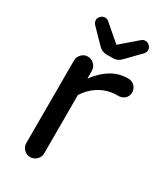

<svg xmlns="http://www.w3.org/2000/svg" viewBox="-176 -764 727 844"><g transform="rotate(30 187.0 -342.0)"><path d="M144.5 -572.3 78.1 -640.6Q70.3 -650.4 70.3 -661.1Q70.3 -671.9 79.6 -681.2Q88.9 -690.4 100.6 -690.4Q111.3 -690.4 119.1 -683.6L203.1 -611.3L287.1 -683.6Q294.9 -690.4 305.7 -690.4Q317.4 -690.4 326.7 -681.2Q335.9 -671.9 335.9 -661.1Q335.9 -650.4 328.1 -640.6L261.7 -572.3Q243.2 -552.7 221.7 -552.7H184.6Q163.1 -552.7 144.5 -572.3ZM76.2 -39.1V-458Q76.2 -476.6 89.4 -490.2Q102.5 -503.9 121.1 -503.9Q139.6 -503.9 153.3 -490.2Q167 -476.6 167 -458V-418.9Q234.4 -508.8 319.3 -508.8H324.2Q342.8 -508.8 355.5 -495.6Q368.2 -482.4 368.2 -463.9Q368.2 -445.3 355 -433.1Q341.8 -420.9 322.3 -420.9H317.4Q271.5 -420.9 232.9 -398.9Q194.3 -377 167 -335.9V-39.1Q167 -20.5 153.3 -7.3Q139.6 5.9 121.1 5.9Q102.5 5.9 89.4 -7.3Q76.2 -20.5 76.2 -39.1Z"/></g></svg>

Font: KTXP_ComRound
Style: Medium
Weight: 500
Version: Version 1.01;May 16, 2022;FontCreator 13.0.0.2683 64-bit